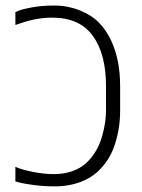

<svg xmlns="http://www.w3.org/2000/svg" viewBox="-20 -659 509 689"><path d="M379.9 -511.2Q411.1 -442.9 411.1 -350.1V-261.7Q411.1 -190.9 387.7 -127.9Q371.1 -84 337.4 -49.8Q301.3 -12.7 243.2 2Q212.4 9.8 176 9.8Q139.6 9.8 104.5 5.4Q69.3 1 52.2 -3.4L35.2 -7.8V-60.5Q55.2 -50.8 96.2 -42.5Q137.2 -34.2 172.9 -34.2Q208.5 -34.2 236.3 -43.7Q264.2 -53.2 283 -68.6Q301.8 -84 316.2 -105Q330.6 -126 338.6 -147Q346.7 -168 351.6 -190.4Q360.4 -228.5 360.4 -261.7V-350.1Q360.4 -465.3 313 -530.5Q265.6 -595.7 167 -595.7Q112.3 -595.7 55.7 -576.2Q38.1 -570.3 35.2 -569.3V-615.7Q40.5 -618.2 50.5 -622.1Q60.5 -626 95 -632.6Q129.4 -639.2 175.8 -639.2Q222.2 -639.2 265.4 -622.1Q308.6 -605 335.4 -577.4Q362.3 -549.8 379.9 -511.2Z"/></svg>

Font: Open Sans Hebrew Light
Style: Regular
Weight: 300
Foundry: Ascender Corporation, Yanek Iontef
Version: Version 2.001;PS 002.001;hotconv 1.0.70;makeotf.lib2.5.58329